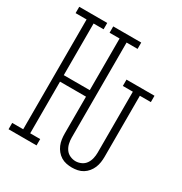

<svg xmlns="http://www.w3.org/2000/svg" viewBox="-173 -863 946 998"><g transform="rotate(30 300.0 -363.5)"><path d="M399 8Q382 8 365 4.5Q348 1 333.5 -8Q319 -17 308 -30.5Q297 -44 290.5 -59.5Q284 -75 281.5 -92Q279 -109 279 -126V-348H123V-38H183V0H15V-38H81V-697H15V-735H183V-697H123V-387H279V-697H219V-735H387V-697H321V-126Q321 -109 325 -91.5Q329 -74 339 -59.5Q349 -45 365.5 -37.5Q382 -30 399 -30Q416 -30 432.5 -37.5Q449 -45 459 -59.5Q469 -74 473 -91.5Q477 -109 477 -126V-492H417V-530H585V-492H519V-126Q519 -109 516.5 -92Q514 -75 507.5 -59.5Q501 -44 490 -30.5Q479 -17 464.5 -8Q450 1 433 4.5Q416 8 399 8Z"/></g></svg>

Font: Iosevka Curly Slab XLtEx
Style: Regular
Weight: 200
Width: 7
Monospace: yes
Designer: Belleve Invis
Foundry: Belleve Invis
Version: Version 11.1.0; ttfautohint (v1.8.3)